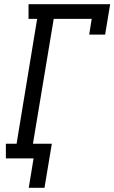

<svg xmlns="http://www.w3.org/2000/svg" viewBox="-20 -755 545 915"><path d="M117 140 140 0H8V-70H59L157 -665H116V-735H505L481 -590H405L417 -665H236L137 -70H227L192 140Z"/></svg>

Font: Iosevka Slab
Style: Italic
Weight: 400
Italic angle: -9°
Monospace: yes
Designer: Belleve Invis
Foundry: Belleve Invis
Version: Version 11.1.0; ttfautohint (v1.8.3)